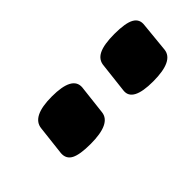

<svg xmlns="http://www.w3.org/2000/svg" viewBox="-22 -831 371 371"><g transform="rotate(-45 163.0 -646.0)"><path d="M261 -587Q205 -587 208 -615L215 -676Q216 -691 230 -698Q244 -705 273 -705Q303 -705 315.5 -698Q328 -691 326 -676L320 -615Q317 -587 261 -587ZM90 -587Q61 -587 48.5 -593.5Q36 -600 37 -615L44 -676Q47 -705 102 -705Q158 -705 156 -676L149 -615Q146 -587 90 -587Z"/></g></svg>

Font: Asap SemiBold
Style: Italic
Weight: 600
Italic angle: -6°
Designer: Pablo Cosgaya
Foundry: Omnibus-Type
Version: Version 3.001; ttfautohint (v1.8.3)